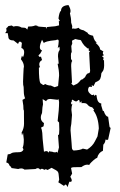

<svg xmlns="http://www.w3.org/2000/svg" viewBox="-20 -687 484 776"><path d="M272.5 -278.8 267.6 -274.4V-264.6L272.5 -267.6Q268.6 -255.9 268.6 -243.2L271 -222.2L268.1 -186Q265.1 -172.4 265.1 -160.2Q268.6 -117.7 269.3 -108.4Q270 -99.1 270.5 -90.3Q271 -81.5 277.8 -78.6Q305.2 -80.1 314.9 -86.4L332 -82.5Q354 -96.2 363.3 -115.2L374 -135.7L379.4 -168Q377.4 -214.8 357.4 -240.7L360.4 -243.7L352.5 -253.4Q341.3 -254.9 334.5 -263.2Q330.6 -269 323.2 -270Q319.8 -270.5 315.9 -270.5Q312.5 -270.5 309.1 -270Q310.1 -273.4 310.1 -275.4Q310.1 -276.9 309.1 -276.9Q307.6 -276.9 302.7 -271.5Q301.8 -283.2 298.3 -283.2Q296.9 -283.2 294.9 -281.2Q290.5 -276.9 287.1 -276.9Q286.1 -276.9 285.6 -277.3Q281.2 -278.8 277.8 -281.2Q274.4 -283.7 272.5 -284.2Q270.5 -284.2 269.5 -277.8ZM216.8 -286.1 212.4 -283.7Q199.2 -285.6 183.6 -287.1Q169.4 -287.1 166.5 -277.8L152.3 -286.6L153.8 -265.6Q151.4 -258.3 149.9 -230.5Q145 -221.2 145 -211.4Q145 -197.8 157.7 -189.5L156.2 -176.8L145.5 -170.9Q149.4 -165 150.9 -149.7Q152.3 -134.3 152.3 -125.5L157.7 -73.7Q163.1 -76.2 167 -76.2Q173.3 -76.2 176.8 -69.8L179.2 -76.2Q183.6 -74.2 186.5 -74.2Q191.4 -74.2 193.8 -72.8Q196.3 -71.3 203.1 -71.3Q206.5 -71.3 210.4 -73.7L212.4 -67.9L218.3 -91.3L214.4 -142.6L216.3 -141.1Q219.7 -141.1 219.7 -163.6L218.8 -191.9L212.9 -197.8Q215.8 -221.2 217.3 -240.2Q218.8 -259.3 218.8 -274.9ZM206.1 -524.9Q158.2 -520 157.7 -512.2L149.9 -526.4Q141.1 -507.3 141.1 -496.6Q141.1 -485.4 149.9 -483.4L143.1 -471.2L135.3 -462.9Q137.7 -457 141.6 -457Q143.6 -457 145.5 -458.5L149.9 -444.3Q138.7 -438 138.7 -427.2Q138.7 -421.9 141.6 -415.5L137.2 -413.6Q137.2 -361.3 143.1 -351.1L153.8 -343.8H157.7L162.1 -347.7Q172.9 -341.3 185.5 -341.3L200.7 -334.5L214.8 -339.4L218.8 -381.8Q218.8 -402.3 212.9 -429.2L217.3 -429.7L214.4 -459.5Q214.4 -478 221.2 -484.9V-488.3Q221.2 -498 218.8 -498L213.4 -492.2Q217.3 -509.8 217.3 -520.5Q217.3 -526.9 212.4 -526.9Q210 -526.9 206.1 -524.9ZM11.2 -63Q21 -63.5 25.9 -67.6Q30.8 -71.8 56.2 -71.8Q69.8 -71.8 74.7 -82Q73.7 -87.9 71.3 -89.8Q76.2 -99.1 76.2 -123L73.2 -150.4L68.8 -139.6L67.4 -151.4Q77.1 -168.5 77.1 -187L76.7 -240.2Q74.2 -241.7 74.2 -260.3L70.8 -283.2L81.5 -289.6Q76.2 -301.8 76.2 -316.9Q76.2 -337.9 73.7 -343.3Q73.2 -351.1 73.2 -357.4Q73.2 -369.6 74.2 -384.8Q75.2 -399.9 75.2 -404.8Q75.2 -411.1 76.7 -417.5Q76.7 -432.6 64.5 -447.8L68.8 -462.4L72.8 -455.6Q77.6 -464.8 77.6 -476.6Q77.6 -489.3 66.4 -493.2L68.4 -513.7Q63.5 -519 60.1 -519Q55.2 -517.6 53.2 -509.3L35.2 -523.4Q13.7 -523.4 13.7 -538.6L11.2 -553.2H1L6.3 -561.5L5.4 -573.2Q10.3 -575.7 13.7 -581.5L27.3 -584L34.2 -579.6L43.5 -581.5H47.4Q59.1 -581.1 66.9 -575.7Q82.5 -575.7 85.4 -572.3L90.3 -567.4L93.8 -579.6Q111.8 -580.1 116.2 -582Q120.6 -584 123.5 -584L126.5 -585L130.4 -580.1L132.3 -583.5L135.3 -579.6L166.5 -577.1L168.5 -569.8L169.9 -577.6L188.5 -579.6Q202.1 -579.6 218.8 -584.5L217.8 -603L222.7 -601.1L216.3 -612.3Q219.7 -639.6 226.6 -643.6Q227.1 -664.6 256.8 -666.5Q265.1 -651.9 265.1 -642.6Q265.1 -636.7 262.7 -633.3Q267.6 -614.7 267.6 -595.7L272 -581.5L271 -571.3L279.3 -571.8Q280.3 -570.8 282.7 -570.8Q287.6 -570.8 297.9 -574.7Q301.8 -567.4 317.9 -564.5L334.5 -554.2Q335 -546.9 356 -542.5Q361.8 -518.6 371.6 -516.1L366.7 -513.7Q384.3 -498 384.3 -488.8V-487.3L397.9 -479Q395.5 -475.1 395.5 -472.2Q395.5 -467.8 400.4 -463.9L392.1 -460.4L399.4 -453.1Q397 -449.2 397 -446.8Q397 -443.8 400.4 -442.9L400.9 -422.4Q400.4 -404.8 394.8 -398.4Q389.2 -392.1 389.2 -387.7Q389.2 -383.8 388.2 -378.7Q387.2 -373.5 385.3 -369.1Q383.3 -364.7 379.9 -362.1Q376.5 -359.4 370.1 -356.4L365.7 -354.5L357.9 -338.9L350.6 -343.3Q351.6 -339.8 351.6 -337.9Q351.6 -335.4 349.6 -335.4Q348.6 -335.4 346.7 -336.4L339.8 -335.9Q335.9 -329.6 335.9 -323.7Q335.9 -316.4 342.3 -310.1Q348.6 -302.7 354 -302.7Q356.9 -302.7 359.4 -305.7Q360.4 -299.8 361.8 -299.8Q363.8 -299.8 366.2 -304.2L370.1 -301.8Q372.1 -281.7 377.7 -275.4Q383.3 -269 389.2 -269V-260.7L396 -237.8L398.9 -239.3Q406.7 -215.3 417 -215.3L422.4 -176.8Q422.4 -172.4 427.2 -169.9L417 -123Q415 -121.6 412.1 -121.6Q409.7 -121.6 406.2 -123Q406.2 -111.3 397.5 -102.1L396 -77.6Q377.9 -70.3 372.6 -48.8Q370.6 -48.8 365.2 -45.2Q359.9 -41.5 350.1 -32.2Q340.8 -22.9 340.8 -20.5V-20Q336.9 -21.5 332.5 -21.5Q321.8 -21.5 309.1 -11.7L278.3 -11.2Q270.5 -11.2 267.1 -7.8L271.5 14.6L264.2 27.3Q270 36.6 270 42.5Q270 47.9 264.2 47.9L260.3 47.4L252.9 69.3Q249 59.1 245.1 59.1Q241.7 59.1 238.8 64.5L215.8 49.8L219.2 38.6Q217.8 28.3 217 18.3Q216.3 8.3 210.9 4.2Q205.6 0 200.9 -2Q196.3 -3.9 188.5 -8.8L172.4 0Q167.5 -2.9 164.1 -2.9Q161.1 -2.9 159.2 0Q154.3 -4.9 149.4 -4.9Q146 -4.9 142.6 -1.5Q137.7 -7.3 132.3 -7.3Q128.4 -7.3 123.5 -3.9L79.1 -1.5Q73.2 -6.3 65.4 -6.3Q60.1 -6.3 53.7 -3.9L26.4 -7.8Q25.4 -13.2 21.7 -14.9Q18.1 -16.6 16.6 -22.5Q14.2 -28.3 5.4 -30.3ZM271 -522.5 272 -510.7 268.1 -501 270 -475.6Q266.6 -475.6 266.6 -463.4L267.1 -448.7L272 -440.4Q267.6 -437 267.6 -419.9L271 -353.5L268.1 -350.1Q271 -344.7 277.8 -341.3L281.7 -343.8Q290.5 -347.2 294.9 -350.8Q299.3 -354.5 301.8 -357.9Q304.2 -361.3 306.4 -363.5Q308.6 -365.7 313 -366.2L323.7 -375Q330.6 -391.1 337.9 -391.1Q344.2 -391.1 344.2 -402.3V-404.8Q343.8 -405.8 343.8 -407.2Q343.8 -418.9 340.3 -475.1L344.7 -481.4L338.9 -481V-484.9Q338.9 -492.2 336.4 -492.2Q335.4 -492.2 334 -491.2L321.3 -502.4Q313 -512.7 311.5 -516.1Q310.1 -519.5 307.9 -522.9Q305.7 -526.4 296.4 -526.4L284.2 -529.3Z"/></svg>

Font: Truetypewriter PolyglOTT
Style: Regular
Weight: 400
Designer: Sergey Beatoff a.k.a. Sam_T
Version: Version 3.76